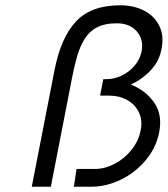

<svg xmlns="http://www.w3.org/2000/svg" viewBox="-20 -705 633 725"><path d="M434 -685Q484 -685 523 -665.5Q562 -646 581 -608.5Q600 -571 590 -521Q582 -475 550 -440.5Q518 -406 474 -386Q532 -362 563 -316.5Q594 -271 581 -205Q570 -148 531 -101Q492 -54 437 -27Q382 0 325 0H259L269 -67H338Q376 -67 413 -86.5Q450 -106 476.5 -139Q503 -172 511 -212Q519 -250 504.5 -280.5Q490 -311 460 -327.5Q430 -344 392 -344H358L370 -406H380Q412 -406 440.5 -420Q469 -434 489 -458Q509 -482 515 -512Q523 -556 496.5 -586.5Q470 -617 421 -617Q375 -617 345 -601Q315 -585 296 -552Q282 -528 272 -495Q262 -462 253 -416L172 0H100L186 -441Q210 -563 267 -624Q324 -685 434 -685Z"/></svg>

Font: Teachers[wght] Italic
Style: Regular
Weight: 400
Designer: Alfredo Marco Pradil & Chank Diesel
Version: Version 1.000;Glyphs 3.1.2 (3151)